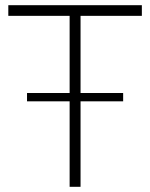

<svg xmlns="http://www.w3.org/2000/svg" viewBox="-20 -719 578 739"><path d="M526 -658H290V-361H454V-329H290V0H248V-329H84V-361H248V-658H12V-699H526Z"/></svg>

Font: Montserrat arm2 ExtraLight
Style: Regular
Weight: 275
Designer: Julieta Ulanovsky
Foundry: Julieta Ulanovsky
Version: Version 6.000